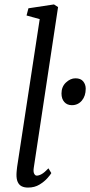

<svg xmlns="http://www.w3.org/2000/svg" viewBox="-20 -838 408 868"><path d="M132.5 -78.5Q130 -61.5 134.5 -52.8Q139 -44 146 -44Q156 -44 168.5 -51Q181 -58 199 -77L212 -55.5Q208 -48 194.2 -32.5Q180.5 -17 158.5 -3.5Q136.5 10 106.5 10Q89.5 10 77.8 4Q66 -2 60 -15.5Q54 -29 54.5 -50.5Q54.5 -54 55 -60Q55.5 -66 56.2 -72.5Q57 -79 57.5 -84L159.5 -751.5L100 -768L108.5 -800.5L224 -818L242.5 -806ZM258 -415.5Q258 -446 278.2 -465Q298.5 -484 321 -484Q345 -484 356.2 -470Q367.5 -456 367.5 -437Q367.5 -404 350 -383.2Q332.5 -362.5 305 -362.5Q283.5 -362.5 270.8 -376.8Q258 -391 258 -415.5Z"/></svg>

Font: Merriweather 20pt Light
Style: Italic
Weight: 300
Italic angle: -7.8°
Version: Version 2.101